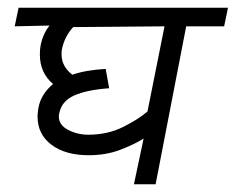

<svg xmlns="http://www.w3.org/2000/svg" viewBox="-20 -476 609 496"><path d="M382 0H326L351 -118Q327 -103 290.5 -89Q254 -75 209 -75Q149 -75 113 -102Q77 -129 77 -175Q77 -182 79 -196Q85 -232 117 -259Q83 -288 83 -335Q83 -350 85 -359Q91 -389 108 -410L18 -408L28 -456H569L559 -408H461ZM140 -349Q139 -344 139 -336Q139 -304 167 -283Q201 -295 253 -298L262 -248Q205 -244 172 -229.5Q139 -215 133 -183Q132 -180 132 -175Q132 -153 156 -140.5Q180 -128 208 -128Q258 -128 298 -148Q338 -168 361 -188L405 -408L169 -406Q147 -382 140 -349Z"/></svg>

Font: Cambay Devanagari
Style: Italic
Weight: 400
Italic angle: -11°
Designer: Pooja Saxena
Foundry: Pooja Saxena
Version: Version 1.018;PS 001.018;hotconv 1.0.70;makeotf.lib2.5.58329